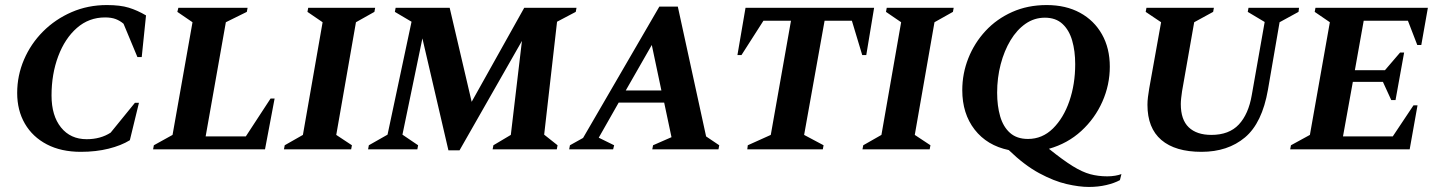

<svg xmlns="http://www.w3.org/2000/svg" viewBox="-20 -591 5695 760"><path d="M300 10Q222 10 165.5 -19.5Q109 -49 78.5 -101.5Q48 -154 48 -223Q48 -292 75 -355Q102 -418 150.5 -466.5Q199 -515 263.5 -543Q328 -571 403 -571Q456 -571 490 -560.5Q524 -550 558 -530L541 -365H524L469 -497Q455 -509 438 -515.5Q421 -522 396 -522Q332 -522 284.5 -480.5Q237 -439 210.5 -368.5Q184 -298 184 -213Q184 -133 221.5 -86.5Q259 -40 323 -40Q378 -40 418 -66L514 -184H530L494 -36Q460 -15 410 -2.5Q360 10 300 10Z M586 0 589 -16 663 -57 742 -503 682 -544 686 -560H960L957 -544L874 -503L794 -51H953L1051 -201H1067L1029 0Z M1104 0 1107 -16 1179 -57 1257 -503 1197 -544 1200 -560H1465L1462 -544L1389 -503L1311 -57L1373 -16L1370 0Z M1437 0 1440 -16 1514 -58 1609 -505 1543 -544 1546 -560H1760L1847 -188L2055 -560H2262L2259 -544L2185 -505L2134 -58L2187 -16L2184 0H1930L1933 -16L2002 -57L2046 -429L1799 4H1755L1652 -439L1573 -58L1635 -16L1632 0Z M2233 0 2236 -16 2288 -45 2590 -565H2663L2775 -51L2827 -16L2824 0H2562L2565 -16L2638 -48L2609 -185H2429L2350 -46L2411 -16L2407 0ZM2457 -233H2598L2560 -413Z M2938 0 2940 -16 3031 -57 3111 -509H3002L2915 -373H2899L2931 -560H3440L3409 -373H3393L3352 -509H3244L3163 -57L3240 -16L3237 0Z M3394 0 3397 -16 3469 -57 3547 -503 3487 -544 3490 -560H3755L3752 -544L3679 -503L3601 -57L3663 -16L3660 0Z M4290 149Q4252 149 4202 137.5Q4152 126 4093.5 94.5Q4035 63 3973 3Q3887 -15 3838 -78Q3789 -141 3789 -234Q3789 -300 3813 -360.5Q3837 -421 3881 -468.5Q3925 -516 3986.5 -543.5Q4048 -571 4123 -571Q4199 -571 4255 -540.5Q4311 -510 4342 -455Q4373 -400 4373 -327Q4373 -255 4343.5 -188.5Q4314 -122 4260 -72.5Q4206 -23 4132 -2Q4188 43 4226 66.5Q4264 90 4295.5 98.5Q4327 107 4363 107Q4379 107 4394 104.5Q4409 102 4419 98L4413 122Q4391 134 4359 141.5Q4327 149 4290 149ZM4049 -41Q4106 -41 4148 -82.5Q4190 -124 4213 -191Q4236 -258 4236 -337Q4236 -389 4224 -430.5Q4212 -472 4185.5 -496.5Q4159 -521 4116 -521Q4074 -521 4039.5 -497Q4005 -473 3980 -431.5Q3955 -390 3941 -336.5Q3927 -283 3927 -224Q3927 -172 3939 -130.5Q3951 -89 3978 -65Q4005 -41 4049 -41Z M4736 10Q4632 10 4577 -37Q4522 -84 4522 -176Q4522 -191 4524 -207Q4526 -223 4529 -241L4576 -503L4515 -544L4518 -560H4785L4782 -544L4707 -503L4659 -230Q4657 -216 4655.5 -203Q4654 -190 4654 -179Q4654 -117 4685.5 -87Q4717 -57 4775 -57Q4845 -57 4883.5 -98Q4922 -139 4935 -215L4986 -504L4919 -544L4922 -560H5122L5120 -544L5045 -503L4999 -236Q4976 -104 4908 -47Q4840 10 4736 10Z M5087 0 5090 -16 5165 -57 5244 -503 5184 -544 5187 -560H5632L5606 -413H5590L5553 -509H5378L5343 -313H5462L5522 -383H5538L5504 -195H5487L5454 -267H5335L5296 -51H5493L5575 -174H5591L5560 0Z"/></svg>

Font: Spectral SC
Style: Bold Italic
Weight: 700
Italic angle: -10°
Designer: Jean-Baptiste Levee
Foundry: Production Type
Version: Version 2.001